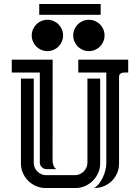

<svg xmlns="http://www.w3.org/2000/svg" viewBox="-20 -941 702 963"><path d="M85 -546.9H149.4V-124Q149.4 -111.3 154.3 -100.1Q159.2 -88.9 167.7 -80.6Q176.3 -72.3 187.3 -67.4Q198.2 -62.5 210.9 -62.5H356.9Q369.1 -62.5 380.4 -67.6Q391.6 -72.8 399.9 -81.1Q408.2 -89.4 413.3 -100.6Q418.5 -111.8 418.5 -124V-546.9H482.4V-121.1Q482.4 -96.2 472.4 -73.7Q462.4 -51.3 445.6 -34.4Q428.7 -17.6 406.5 -7.8Q384.3 2 359.4 2H208Q183.1 2 160.6 -7.8Q138.2 -17.6 121.3 -34.4Q104.5 -51.3 94.7 -73.7Q85 -96.2 85 -121.1ZM623 -577.1Q616.7 -577.1 608.9 -577.4Q601.1 -577.6 594 -575.9Q586.9 -574.2 582 -569.6Q577.1 -564.9 577.1 -555.7V-121.1Q577.1 -95.2 567.6 -73Q558.1 -50.8 541.3 -33.9Q524.4 -17.1 502 -7.6Q479.5 2 454.1 2H452.1Q465.8 -5.9 477.1 -20.3Q488.3 -34.7 496.3 -52.2Q504.4 -69.8 508.8 -87.9Q513.2 -106 513.2 -121.1V-577.1H372.6V-641.6H623ZM212.4 -92.8Q199.7 -92.8 189.7 -102.8Q179.7 -112.8 179.7 -125.5V-577.1H39.1V-641.6H244.1L243.7 -134.8Q243.7 -123.5 248.3 -111.1Q252.9 -98.6 262.7 -92.8ZM217.8 -841.8Q233.9 -841.8 248.3 -835.7Q262.7 -829.6 273.4 -818.8Q284.2 -808.1 290.3 -793.7Q296.4 -779.3 296.4 -763.2Q296.4 -747.1 290.3 -732.7Q284.2 -718.3 273.4 -707.5Q262.7 -696.8 248.3 -690.7Q233.9 -684.6 217.8 -684.6Q201.7 -684.6 187.3 -690.7Q172.9 -696.8 162.1 -707.5Q151.4 -718.3 145.3 -732.7Q139.2 -747.1 139.2 -763.2Q139.2 -779.3 145.3 -793.7Q151.4 -808.1 162.1 -818.8Q172.9 -829.6 187.3 -835.7Q201.7 -841.8 217.8 -841.8ZM425.8 -841.8Q441.9 -841.8 456.3 -835.7Q470.7 -829.6 481.4 -818.8Q492.2 -808.1 498.3 -793.7Q504.4 -779.3 504.4 -763.2Q504.4 -747.1 498.3 -732.7Q492.2 -718.3 481.4 -707.5Q470.7 -696.8 456.3 -690.7Q441.9 -684.6 425.8 -684.6Q409.7 -684.6 395.3 -690.7Q380.9 -696.8 370.1 -707.5Q359.4 -718.3 353.3 -732.7Q347.2 -747.1 347.2 -763.2Q347.2 -779.3 353.3 -793.7Q359.4 -808.1 370.1 -818.8Q380.9 -829.6 395.3 -835.7Q409.7 -841.8 425.8 -841.8ZM176.8 -920.9H484.9V-866.7H176.8Z"/></svg>

Font: Isar CAT
Style: Regular
Weight: 400
Designer: Digitized by Peter Wiegel
Foundry: CAT-Fonts, Peter Wiegel
Version: Version 1.000; ttfautohint (v1.3)